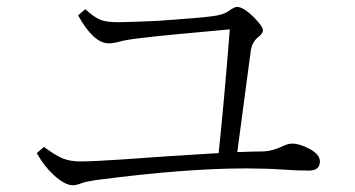

<svg xmlns="http://www.w3.org/2000/svg" viewBox="-20 -653 1040 563"><path d="M621.1 -204.1Q637.7 -360.8 653.8 -566.9Q456.5 -549.3 397.9 -542Q349.6 -536.6 330.1 -530.8Q311.5 -525.9 298.8 -525.9Q254.4 -525.9 209 -607.9L230 -626Q257.3 -601.1 277.3 -593.8Q294.9 -587.9 326.7 -587.9Q354 -587.9 441.9 -591.8Q567.4 -600.6 599.1 -605Q634.8 -608.9 650.9 -621.1Q667.5 -632.8 674.8 -632.8Q693.8 -632.8 725.1 -601.6Q751 -575.7 751 -564Q751 -554.7 735.8 -543Q717.8 -528.3 714.8 -500Q704.1 -417 675.8 -207Q730 -209 753.9 -209Q778.3 -210.4 806.2 -223.1Q823.7 -231.9 836.9 -231.9Q858.4 -231.9 886.7 -216.8Q918 -200.7 918 -179.7Q918 -152.8 885.7 -152.8Q848.1 -152.8 809.1 -155.8Q757.8 -159.2 700.2 -159.2Q522.5 -159.2 261.7 -125Q229 -120.1 218.8 -115.7Q205.1 -109.9 192.9 -109.9Q170.4 -109.9 137.7 -139.6Q108.4 -166.5 87.9 -204.1L108.9 -222.2Q143.1 -196.8 165 -188Q187 -179.7 213.9 -179.7Q254.9 -179.7 339.8 -185.5Q476.6 -195.8 621.1 -204.1Z"/></svg>

Font: I.Ming
Style: Regular
Weight: 400
Designer: Ichiten Fonts Project
Version: Version 5.10 Mar 24, 2018